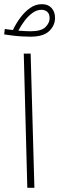

<svg xmlns="http://www.w3.org/2000/svg" viewBox="-35 -901 284 921"><path d="M96 0 79 -644H112L130 0ZM111 -725Q92 -725 67.5 -726.5Q43 -728 20.5 -731Q-2 -734 -15 -736L-12 -762Q-4 -761 6 -759.5Q16 -758 27 -757Q41 -787 62 -815.5Q83 -844 109 -862.5Q135 -881 166 -881Q196 -881 212.5 -862.5Q229 -844 229 -815Q229 -779 201 -752Q173 -725 111 -725ZM164 -854Q142 -854 121.5 -839.5Q101 -825 83.5 -802Q66 -779 53 -754Q68 -753 83 -752Q98 -751 111 -751Q163 -751 183 -771Q203 -791 203 -813Q203 -835 191.5 -844.5Q180 -854 164 -854Z"/></svg>

Font: Noto Sans Arabic ExtCond ExtLt
Style: Regular
Weight: 200
Width: 2
Designer: Monotype Design Team, Nadine Chahine, Nizar Qandah and Khaled Hosny
Foundry: Monotype Imaging Inc.
Version: Version 2.012; ttfautohint (v1.8.4.7-5d5b)